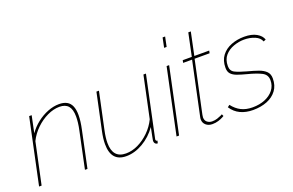

<svg xmlns="http://www.w3.org/2000/svg" viewBox="-92 -1076 2188 1432"><g transform="rotate(-20 1002.0 -360.0)"><path d="M127 -519H147L119 -385Q148 -427 189 -459Q230 -491 276 -509Q322 -527 366 -527Q403 -527 427.5 -513.5Q452 -500 464 -472Q476 -444 476 -401Q476 -377 472.5 -349Q469 -321 462 -289L401 0H381L442 -289Q449 -321 452 -347.5Q455 -374 455 -396Q455 -453 432 -480Q409 -507 362 -507Q315 -507 265.5 -483.5Q216 -460 174 -419.5Q132 -379 107 -328L37 0H17Z M707 10Q587 10 587 -129Q587 -151 590 -175.5Q593 -200 599 -228L661 -519H681L619 -228Q607 -173 607 -131Q607 -10 712 -10Q760 -10 808 -33Q856 -56 897.5 -96.5Q939 -137 964 -189L1034 -519H1054L958 -67Q956 -56 953.5 -46Q951 -36 951 -34Q951 -20 964 -20L959 0Q955 0 952 -0.5Q949 -1 947 -2Q940 -5 936 -12Q932 -19 932 -29Q932 -31 933 -36.5Q934 -42 938 -63Q942 -84 952 -132Q906 -67 840 -28.5Q774 10 707 10Z M1218 -519H1238L1128 0H1108ZM1263 -730H1283L1267 -653H1247Z M1321 -58Q1321 -62 1321.5 -66.5Q1322 -71 1323 -75L1413 -499H1342L1346 -519H1418L1456 -700H1476L1438 -519H1556L1552 -499H1433L1353 -126Q1347 -98 1344.5 -85.5Q1342 -73 1342 -66Q1342 -41 1358.5 -28Q1375 -15 1397 -15Q1419 -15 1437.5 -21Q1456 -27 1468.5 -33Q1481 -39 1482 -40L1489 -24Q1489 -24 1475.5 -16.5Q1462 -9 1440 -2Q1418 5 1392 5Q1361 5 1341 -12.5Q1321 -30 1321 -58Z M1713 10Q1657 10 1613.5 -10.5Q1570 -31 1542 -74L1559 -87Q1589 -48 1627 -29Q1665 -10 1717 -10Q1772 -10 1815.5 -28Q1859 -46 1884.5 -78.5Q1910 -111 1910 -155Q1910 -199 1871 -219Q1832 -239 1762 -257Q1719 -268 1688.5 -279Q1658 -290 1642 -307.5Q1626 -325 1626 -356Q1626 -414 1655 -452Q1684 -490 1732 -508.5Q1780 -527 1835 -527Q1895 -527 1932.5 -505.5Q1970 -484 1980 -452L1961 -444Q1950 -475 1912 -491Q1874 -507 1827 -507Q1786 -507 1744 -492Q1702 -477 1674.5 -445.5Q1647 -414 1647 -362Q1647 -324 1677.5 -308.5Q1708 -293 1767 -277Q1817 -264 1853.5 -251Q1890 -238 1910.5 -217.5Q1931 -197 1931 -162Q1931 -106 1902.5 -67.5Q1874 -29 1825 -9.5Q1776 10 1713 10Z"/></g></svg>

Font: Raleway Thin Thin
Style: Italic
Weight: 250
Italic angle: -12°
Version: Version 4.026